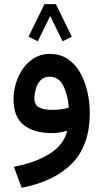

<svg xmlns="http://www.w3.org/2000/svg" viewBox="-20 -637 495 921"><path d="M324.7 -460.9 280.3 -439 220.7 -560.1 161.1 -439 116.7 -460.9 193.4 -617.2H248ZM410.6 -94.2Q410.6 60.1 325.7 146.7Q240.7 233.4 84 263.7L46.4 163.1Q153.3 142.6 220.5 98.9Q287.6 55.2 302.2 -9.8Q286.1 -4.9 266.8 -1.7Q247.6 1.5 231.9 1.5Q142.1 1.5 93.5 -37.6Q44.9 -76.7 44.9 -160.6Q44.9 -198.2 56.2 -236.6Q67.4 -274.9 89.6 -306.9Q111.8 -338.9 144.3 -358.6Q176.8 -378.4 218.8 -378.4Q268.1 -378.4 304.2 -354.5Q340.3 -330.6 363.8 -289.8Q387.2 -249 398.9 -198.5Q410.6 -147.9 410.6 -94.2ZM232.4 -109.9Q253.4 -109.9 273.4 -112.8Q293.5 -115.7 310.1 -120.6Q305.2 -183.1 283.4 -226.1Q261.7 -269 217.8 -269Q189.5 -269 173.6 -251Q157.7 -232.9 151.4 -208.5Q145 -184.1 145 -165Q145 -133.3 168 -121.6Q190.9 -109.9 232.4 -109.9Z"/></svg>

Font: Vazirmatn FD NL Medium
Style: Regular
Weight: 500
Designer: Saber Rastikerdar
Foundry: Saber Rastikerdar
Version: Version 33.003